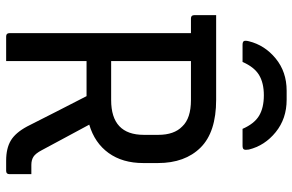

<svg xmlns="http://www.w3.org/2000/svg" viewBox="-188 -788 975 640"><g transform="rotate(90 300.0 -467.5)"><path d="M186 -788H129Q119 -788 116.5 -792.5Q114 -797 117 -809Q130 -862 174.5 -898.5Q219 -935 282 -935H312Q375 -935 420 -898.5Q465 -862 478 -809Q480 -797 477.5 -792.5Q475 -788 465 -788H409Q392 -827 365.5 -843Q339 -859 297 -859Q256 -859 229.5 -843Q203 -827 186 -788ZM183 0H101Q90 0 90 -11V-616H41Q30 -616 30 -627V-700H312Q420 -700 471.5 -648Q523 -596 523 -506V-457Q523 -388 489.5 -341.5Q456 -295 395 -277Q416 -238 437 -199Q458 -160 480 -119Q491 -98 502 -91Q513 -84 529 -84H560V-11Q560 0 549 0H515Q474 0 448 -15.5Q422 -31 401 -70Q376 -120 350.5 -169.5Q325 -219 300 -268H183ZM313 -616H183V-350H313Q429 -350 429 -459V-507Q429 -560 401 -587Q374 -616 313 -616Z"/></g></svg>

Font: Recursive Sn Lnr St
Style: Regular
Weight: 400
Version: Version 1.079;hotconv 1.0.112;makeotfexe 2.5.65598; ttfautoh